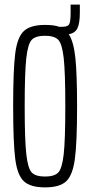

<svg xmlns="http://www.w3.org/2000/svg" viewBox="-20 -804 390 832"><path d="M278 -656Q299 -624 306.5 -554Q314 -484 314 -344Q314 -186 304.5 -115.5Q295 -45 267 -18.5Q239 8 175 8Q112 8 83.5 -18.5Q55 -45 46 -115.5Q37 -186 37 -344Q37 -502 46 -572.5Q55 -643 83.5 -669.5Q112 -696 175 -696Q215 -696 236 -688H252Q275 -688 280.5 -700.5Q286 -713 286 -748V-784H326V-750Q326 -703 315.5 -681.5Q305 -660 278 -656ZM263 -344Q263 -491 256 -553Q249 -615 232 -632Q215 -649 175 -649Q135 -649 118 -632Q101 -615 94 -552.5Q87 -490 87 -344Q87 -198 94 -135.5Q101 -73 118 -56Q135 -39 175 -39Q215 -39 232 -56Q249 -73 256 -135Q263 -197 263 -344Z"/></svg>

Font: Saira Ultra Condensed Light
Style: Regular
Weight: 300
Width: 1
Designer: Hector Gatti with collaboration of the Omnibus-Type team
Foundry: Omnibus-Type
Version: Version 1.001; ttfautohint (v1.8)